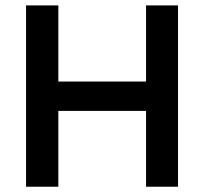

<svg xmlns="http://www.w3.org/2000/svg" viewBox="-20 -708 774 728"><path d="M533.8 -398.8H201.2V-687.5H78.8V0H201.2V-287.5H533.8V0H655V-687.5H533.8Z"/></svg>

Font: Cambay
Style: Bold
Weight: 700
Designer: Pooja Saxena
Foundry: Pooja Saxena
Version: Version 1.096;PS 001.096;hotconv 1.0.70;makeotf.lib2.5.58329